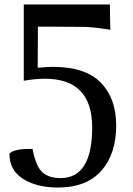

<svg xmlns="http://www.w3.org/2000/svg" viewBox="-20 -816 594 856"><path d="M221 -697H149L148 -514Q196 -518 215 -518Q361 -518 429.5 -447.5Q498 -377 498 -257Q498 -130 432 -55Q366 20 238 20Q144 20 83 -18.5Q22 -57 22 -131Q43 -154 125 -152Q140 -74 169 -48Q198 -22 250 -22Q391 -22 391 -248Q391 -465 180 -465Q138 -465 86 -456V-796H470Q470 -747 472 -683Q425 -692 363 -696Z"/></svg>

Font: Adamina
Style: Regular
Weight: 400
Designer: Cyreal (www.cyreal.org)
Foundry: Cyreal
Version: Version 1.011